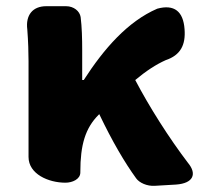

<svg xmlns="http://www.w3.org/2000/svg" viewBox="-20 -589 673 619"><path d="M72 -196V-83C72 -28 136 0 191 0C213 0 239 -11 239 -33V-35C239 -122 255 -176 298 -219L300 -221C342 -133 382 -65 419 -14C429 0 454 12 480 10L548 6C603 2 616 -28 586 -64C525 -144 461 -245 416 -331C452 -361 483 -381 514 -395C562 -411 579 -444 575 -495C571 -552 542 -576 487 -561C392 -520 315 -432 250 -331H245V-427C245 -465 244 -502 240 -534C237 -553 218 -569 193 -569H146H129C86 -569 62 -541 68 -494C71 -455 72 -419 72 -392Z"/></svg>

Font: GenSenRounded2 TW H
Style: Regular
Weight: 900
Version: Version 2.100;PS 2.1;hotconv 16.6.51;makeotf.lib2.5.65220 DE